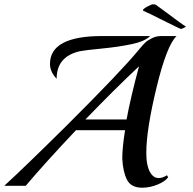

<svg xmlns="http://www.w3.org/2000/svg" viewBox="-68 -866 901 895"><path d="M408 -698H632Q607 -673 545 -660Q483 -647 405 -639.5Q327 -632 303 -627Q196 -602 196 -499Q165 -531 165 -568Q165 -698 408 -698ZM683 -698H755Q709 -654 661.5 -457.5Q614 -261 614 -154Q614 -78 642 -49Q654 -36 672 -36Q690 -36 710 -49L716 -40Q702 -20 666 -5.5Q630 9 595 9Q543 9 524 -28Q505 -65 502 -127Q502 -178 515 -259H286Q137 -101 52 0H-48Q46 -86 244 -282Q499 -536 579 -634Q599 -658 609 -667.5Q619 -677 639.5 -687.5Q660 -698 683 -698ZM580 -557Q466 -450 330 -309H522Q540 -408 580 -557ZM674 -780Q631 -802 614.5 -809Q598 -816 598 -818Q598 -824 618 -835Q638 -846 646 -846Q654 -846 658 -844Q676 -831 710 -806L768 -763Q791 -746 798 -743Q798 -740 788 -735.5Q778 -731 775.5 -731Q773 -731 745 -745Z"/></svg>

Font: Playball
Style: Regular
Weight: 400
Designer: Robert E. Leuschke
Foundry: Robert E. Leuschke
Version: Version 1.001